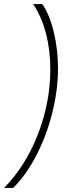

<svg xmlns="http://www.w3.org/2000/svg" viewBox="-57 -770 334 950"><path d="M192 -427Q192 -521 170.5 -604Q149 -687 107 -750H152Q188 -699 209 -612Q230 -525 230 -432Q230 -326 202 -213Q174 -100 123 -1.5Q72 97 8 160H-37Q71 50 131.5 -108Q192 -266 192 -427Z"/></svg>

Font: Thasadith
Style: Italic
Weight: 400
Italic angle: -9°
Designer: Cadson Demak Co.,Ltd.
Foundry: Cadson Demak Co.,Ltd.
Version: Version 1.000; ttfautohint (v1.6)